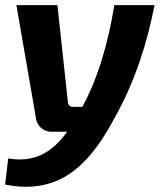

<svg xmlns="http://www.w3.org/2000/svg" viewBox="-26 -514 627 749"><path d="M577 -494Q566 -439 552 -384.5Q538 -330 519 -274.5Q500 -219 475 -162Q450 -105 416 -45Q385 13 351.5 58.5Q318 104 280 137.5Q242 171 198.5 190Q155 209 104 213.5Q53 218 -6 206L6 104Q41 110 72.5 107Q104 104 133 91Q162 78 189 53.5Q216 29 242.5 -8.5Q269 -46 295 -97Q319 -141 338 -187.5Q357 -234 372 -283.5Q387 -333 399 -385.5Q411 -438 420 -494ZM198 -494 239 -114Q242 -97 259 -97H317L277 0H175Q152 0 135.5 -14Q119 -28 115 -49L38 -494Z"/></svg>

Font: Exo 2
Style: Bold Italic
Weight: 700
Italic angle: -8°
Designer: Natanael Gama
Foundry: Natanael Gama
Version: Version 2.010